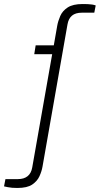

<svg xmlns="http://www.w3.org/2000/svg" viewBox="-100 -751 495 953"><path d="M-14 182Q-28 182 -40 181Q-52 180 -61.5 178Q-71 176 -80 174L-73 138H-11Q19 138 37 123.5Q55 109 60 80L159 -482H70L77 -526H167L184 -623Q188 -646 199 -671.5Q210 -697 236 -714Q262 -731 310 -731Q324 -731 335.5 -730.5Q347 -730 357 -728.5Q367 -727 375 -724L368 -688H306Q275 -688 257.5 -673.5Q240 -659 235 -630L111 76Q107 99 96 123.5Q85 148 60 165Q35 182 -14 182Z"/></svg>

Font: Archivo SemiExpanded Thin
Style: Italic
Weight: 250
Width: 6
Italic angle: -10°
Designer: Hector Gatti
Foundry: Omnibus-Type
Version: Version 2.001